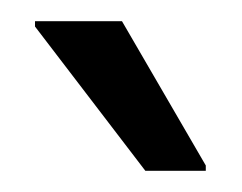

<svg xmlns="http://www.w3.org/2000/svg" viewBox="-20 -763 228 181"><path d="M117 -602 13 -738V-743H95L174 -607V-602Z"/></svg>

Font: Assailand
Style: Regular
Weight: 400
Designer: Hector Gatti with collaboration of the Omnibus-Type team
Foundry: Omnibus-Type
Version: Version 0.072;October 19, 2019;FontCreator 12.0.0.2547 64-bi